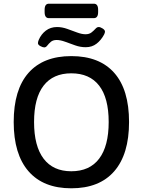

<svg xmlns="http://www.w3.org/2000/svg" viewBox="-20 -1010 771 1037"><path d="M244 -912Q221 -912 221 -945V-957Q221 -990 244 -990H487Q510 -990 510 -957V-945Q510 -912 487 -912ZM219 -754Q211 -754 198 -761Q185 -768 185 -777Q185 -784 189 -794Q202 -825 227.5 -844.5Q253 -864 288 -864Q315 -864 343 -854Q371 -844 396.5 -834.5Q422 -825 442 -825Q462 -825 474.5 -835Q487 -845 495.5 -854.5Q504 -864 513 -864Q522 -864 534.5 -856Q547 -848 547 -839Q547 -833 542 -823Q526 -793 501.5 -774Q477 -755 443 -755Q414 -755 386 -765Q358 -775 332 -784.5Q306 -794 286 -794Q266 -794 254.5 -784Q243 -774 235.5 -764Q228 -754 219 -754ZM365 7Q214 7 134 -85Q54 -177 54 -351Q54 -526 134 -616.5Q214 -707 365 -707Q517 -707 597 -616.5Q677 -526 677 -351Q677 -177 597 -85Q517 7 365 7ZM365 -85Q464 -85 515.5 -153Q567 -221 567 -351Q567 -481 515.5 -547.5Q464 -614 365 -614Q267 -614 215.5 -547.5Q164 -481 164 -351Q164 -221 215.5 -153Q267 -85 365 -85Z"/></svg>

Font: Asap Medium
Style: Regular
Weight: 500
Designer: Pablo Cosgaya
Foundry: Omnibus-Type
Version: Version 3.001; ttfautohint (v1.8.3)